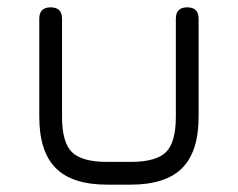

<svg xmlns="http://www.w3.org/2000/svg" viewBox="-20 -503 648 523"><path d="M87 -185V-452Q87 -483 118 -483Q149 -483 149 -452V-185Q149 -115 176 -88.5Q203 -62 272 -62H336Q405 -62 432 -88.5Q459 -115 459 -185V-452Q459 -483 490 -483Q521 -483 521 -452V-185Q521 -90 476 -45Q431 0 336 0H272Q177 0 132 -45Q87 -90 87 -185Z"/></svg>

Font: Jura Medium
Style: Regular
Weight: 500
Designer: Daniel Johnson, Alexei Vanyashin
Foundry: Daniel Johnson
Version: Version 5.103